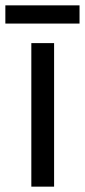

<svg xmlns="http://www.w3.org/2000/svg" viewBox="-39 -697 317 717"><path d="M258 -677H-19V-609H258ZM163 0V-536H78V0Z"/></svg>

Font: Noto Sans Lao Looped SemiCondensed
Style: Regular
Weight: 400
Width: 4
Designer: Mark Frömberg, Ben Mitchell
Foundry: The Fontpad Ltd
Version: Version 1.002